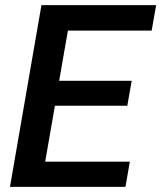

<svg xmlns="http://www.w3.org/2000/svg" viewBox="-20 -731 631 751"><path d="M495.1 -415H211.4L245.6 -611.3H573.2L590.8 -710.9H142.1L19 0H470.7L487.8 -98.6H156.7L194.8 -317.4H478Z"/></svg>

Font: Roboto Medium
Style: Italic
Weight: 500
Italic angle: -12°
Designer: Google
Version: Version 2.137; 2017